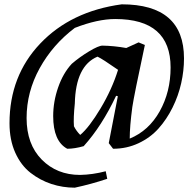

<svg xmlns="http://www.w3.org/2000/svg" viewBox="-20 -676 887 888"><path d="M326 192Q270 192 218 175Q166 158 121.5 123.5Q77 89 50.5 30Q24 -29 24 -106Q24 -325 166 -474.5Q308 -624 543 -656Q831 -656 831 -406Q831 -349 818 -291Q805 -233 778 -178.5Q751 -124 713 -81.5Q675 -39 620.5 -13.5Q566 12 503 12L483 -14L525 -231L517 -233Q451 -93 367 0Q325 12 291 12Q226 -23 226 -139Q226 -206 249 -272Q272 -338 312 -381Q348 -412 392 -438.5Q436 -465 454 -465Q508 -464 564 -454L621 -480L650 -468Q600 -235 592 -181Q580 -91 580 -35Q668 -71 718.5 -161Q769 -251 769 -364Q769 -588 513 -588Q431 -588 326 -547Q224 -470 163.5 -360.5Q103 -251 103 -130Q103 -9 173 62Q243 133 350 133Q408 132 469 116L476 151Q401 176 326 192ZM351 -52Q392 -86 445 -174.5Q498 -263 526 -353Q453 -404 431 -414Q330 -372 326 -197Q319 -130 322 -92Q333 -70 351 -52Z"/></svg>

Font: Albura Medium
Style: Italic
Weight: 462
Italic angle: -7°
Designer: Mercedes Jáuregui
Foundry: Omnibus-Type Team
Version: Version 1.000